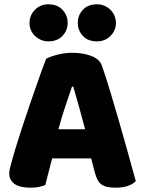

<svg xmlns="http://www.w3.org/2000/svg" viewBox="-20 -861 667 891"><path d="M194 -588Q211 -598 245.5 -607Q280 -616 315 -616Q365 -616 403.5 -601.5Q442 -587 453 -556Q471 -504 492 -435Q513 -366 534 -292.5Q555 -219 575 -147.5Q595 -76 610 -21Q598 -7 574 1.5Q550 10 517 10Q493 10 476.5 6Q460 2 449.5 -6Q439 -14 432.5 -27Q426 -40 421 -57L403 -126H222Q214 -96 206 -64Q198 -32 190 -2Q176 3 160.5 6.5Q145 10 123 10Q72 10 47.5 -7.5Q23 -25 23 -56Q23 -70 27 -84Q31 -98 36 -117Q43 -144 55.5 -184Q68 -224 83 -270.5Q98 -317 115 -366Q132 -415 147 -458.5Q162 -502 174.5 -536Q187 -570 194 -588ZM314 -459Q300 -417 282.5 -365.5Q265 -314 251 -261H375Q361 -315 346.5 -366.5Q332 -418 320 -459ZM117 -755Q117 -790 142 -815.5Q167 -841 204 -841Q246 -841 270 -815.5Q294 -790 294 -755Q294 -720 270 -694.5Q246 -669 204 -669Q186 -669 170 -676Q154 -683 142 -694.5Q130 -706 123.5 -721.5Q117 -737 117 -755ZM341 -755Q341 -790 364.5 -815.5Q388 -841 430 -841Q449 -841 465 -834Q481 -827 493 -815Q505 -803 511.5 -787.5Q518 -772 518 -755Q518 -720 493 -694.5Q468 -669 430 -669Q388 -669 364.5 -694.5Q341 -720 341 -755Z"/></svg>

Font: Baloo Bhai
Style: Regular
Weight: 400
Designer: Supriya Tembe, Noopur Datye and Ek Type
Foundry: Ek Type
Version: Version 1.100;PS 1.000;hotconv 1.0.88;makeotf.lib2.5.647800;